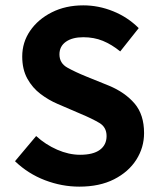

<svg xmlns="http://www.w3.org/2000/svg" viewBox="-20 -685 592 717"><path d="M276 12Q211 12 148 -12Q85 -36 36 -83L115 -177Q150 -145 193.5 -126Q237 -107 279 -107Q328 -107 353 -125.5Q378 -144 378 -177Q378 -210 351 -226Q324 -242 281 -260L195 -297Q162 -311 131.5 -334Q101 -357 82 -391.5Q63 -426 63 -474Q63 -527 92.5 -570Q122 -613 173.5 -639Q225 -665 291 -665Q348 -665 402.5 -643Q457 -621 498 -580L429 -493Q397 -519 364 -532.5Q331 -546 291 -546Q250 -546 226 -529Q202 -512 202 -482Q202 -449 231.5 -432.5Q261 -416 303 -399L387 -365Q447 -340 482.5 -298.5Q518 -257 518 -188Q518 -134 489 -88.5Q460 -43 406 -15.5Q352 12 276 12Z"/></svg>

Font: Assistant
Style: Bold
Weight: 700
Designer: Hebrew By Ben Nathan, Latin by Paul Hunt
Version: Version 3.000